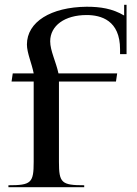

<svg xmlns="http://www.w3.org/2000/svg" viewBox="-20 -778 571 798"><path d="M15 0H330V-8C235.7 -8 225 -17.9 225 -105V-439H462L467 -473H223C212.6 -521.5 188.6 -567.3 188.6 -606.2C188.6 -671.6 249.2 -715.5 340 -715.5C400 -715.5 479 -693.5 479 -573V-553H506V-758H496V-713.5C447.6 -742.3 397.5 -750 340 -750C191.5 -748.5 91.9 -687.1 91.9 -592.9C91.9 -558.2 112.5 -513.1 120 -473H33L28 -439H120V-105C120 -17.7 109.5 -8 15 -8Z"/></svg>

Font: Prida01
Style: Bold
Weight: 700
Designer: gluk
Foundry: gluk
Version: Version 00.072